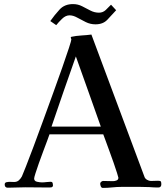

<svg xmlns="http://www.w3.org/2000/svg" viewBox="-20 -915 814 939"><path d="M473 -296Q442 -382 412 -468Q382 -554 351 -639Q321 -554 291 -468Q261 -382 232 -296ZM769 -14Q769 2 754 2Q744 2 732.5 1.5Q721 1 710 0Q688 -1 665.5 -1Q643 -1 620 -1Q609 -1 597.5 -1Q586 -1 574 -1Q552 -1 529 1.5Q506 4 483 4Q476 4 473 -3.5Q470 -11 470 -17Q470 -22 475 -26Q480 -30 484 -30L533 -29Q541 -29 550 -32.5Q559 -36 559 -46Q559 -48 552.5 -68.5Q546 -89 536 -118Q526 -147 515 -176.5Q504 -206 496 -228.5Q488 -251 485 -258H222Q219 -249 210.5 -226Q202 -203 191 -174Q180 -145 170 -116.5Q160 -88 153.5 -67.5Q147 -47 147 -42Q147 -29 161.5 -26Q176 -23 185 -23Q196 -23 206.5 -24.5Q217 -26 227 -26Q236 -26 237.5 -19.5Q239 -13 239 -6Q237 0 232 1Q227 2 222 2Q193 2 163 1.5Q133 1 104 1Q82 1 60.5 2Q39 3 18 3Q3 3 3 -13Q3 -22 12 -24Q21 -26 32.5 -25.5Q44 -25 49 -25Q63 -25 72 -33Q81 -41 87 -52Q91 -61 106.5 -100Q122 -139 144 -198Q166 -257 191 -325.5Q216 -394 240.5 -461.5Q265 -529 285 -586Q305 -643 317 -680Q329 -717 329 -722Q329 -724 327.5 -726.5Q326 -729 326 -731Q326 -734 329 -735Q352 -740 378 -741.5Q404 -743 427 -746L687 -49Q690 -41 699.5 -35.5Q709 -30 718 -30Q727 -30 735.5 -30.5Q744 -31 753 -31Q764 -31 766.5 -27.5Q769 -24 769 -14ZM548 -865Q526 -841 505 -818.5Q484 -796 447 -796Q422 -796 399.5 -807Q377 -818 357.5 -829Q338 -840 320 -840Q301 -840 283.5 -823Q266 -806 255 -792L226 -812Q247 -842 271.5 -868.5Q296 -895 337 -895Q361 -895 381.5 -884.5Q402 -874 422 -863.5Q442 -853 464 -853Q483 -853 497 -866Q511 -879 523 -892Z"/></svg>

Font: Kaisei Tokumin Medium
Style: Regular
Weight: 500
Designer: Font-Kai,
Foundry: KAZUO KANAI
Version: Version 5.003